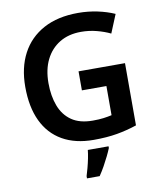

<svg xmlns="http://www.w3.org/2000/svg" viewBox="-100 -803 924 1103"><g transform="rotate(-10 362.5 -251.5)"><path d="M376 -393H647V-30Q591 -11 531 -0.5Q471 10 394 10Q287 10 212 -33Q137 -76 98 -158Q59 -240 59 -358Q59 -470 102.5 -552Q146 -634 229 -679Q312 -724 431 -724Q489 -724 543.5 -712.5Q598 -701 643 -681L599 -574Q564 -591 520 -602.5Q476 -614 429 -614Q356 -614 303.5 -582Q251 -550 222.5 -492.5Q194 -435 194 -356Q194 -281 216 -223Q238 -165 285 -132.5Q332 -100 408 -100Q445 -100 471 -103.5Q497 -107 519 -112V-282H376ZM471 71Q463 91 450.5 116.5Q438 142 423 169Q408 196 391 221H317V208Q323 189 330 163Q337 137 342.5 109.5Q348 82 350 61H471Z"/></g></svg>

Font: Noto Sans Nag Mundari SemiBold
Style: Regular
Weight: 600
Version: Version 1.000